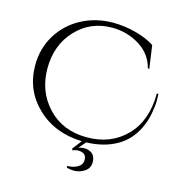

<svg xmlns="http://www.w3.org/2000/svg" viewBox="-128 -829 1077 1140"><g transform="rotate(15 410.5 -259.5)"><path d="M474 117Q474 73 423 73Q407 73 390 81L385 71L429 14Q261 9 153 -94.5Q45 -198 45 -351Q45 -453 95 -536Q145 -619 233 -666.5Q321 -714 429 -714Q497 -714 567.5 -695.5Q638 -677 685 -646L705 -505H696Q675 -589 599 -636.5Q523 -684 430 -684Q297 -684 208.5 -589.5Q120 -495 120 -352Q120 -209 211.5 -112.5Q303 -16 451 -16Q599 -16 692.5 -112Q786 -208 786 -375H796Q797 -363 797 -332.5Q797 -302 788 -253.5Q779 -205 759 -162.5Q739 -120 709 -87Q679 -54 641 -33Q563 11 456 14L419 57Q462 42 496 61Q524 77 524 119.5Q524 162 480 183Q455 195 430 195Q405 195 383 188L384 178Q420 178 447 162.5Q474 147 474 117Z"/></g></svg>

Font: Cinzel Decorative
Style: Regular
Weight: 400
Designer: Natanael Gama
Version: Version 1.002;PS 001.002;hotconv 1.0.56;makeotf.lib2.0.21325